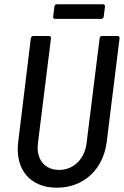

<svg xmlns="http://www.w3.org/2000/svg" viewBox="-20 -868 578 896"><path d="M236 -780H453C459 -780 463 -784 464 -790L470 -838C470 -844 467 -848 461 -848H245C239 -848 235 -844 234 -838L228 -790C227 -784 231 -780 236 -780ZM245 8C370 8 462 -77 478 -206L538 -690C538 -696 535 -700 529 -700H456C450 -700 445 -696 445 -690L384 -200C375 -126 323 -75 256 -75C187 -75 148 -126 157 -200L218 -690C218 -696 215 -700 209 -700H135C130 -700 125 -696 124 -690L65 -206C49 -77 121 8 245 8Z"/></svg>

Font: Barlow Semi Condensed Medium
Style: Italic
Weight: 500
Width: 4
Italic angle: -7°
Designer: Jeremy Tribby
Foundry: Tribby Type
Version: Version 1.422;hotconv 1.0.109;makeotfexe 2.5.65596